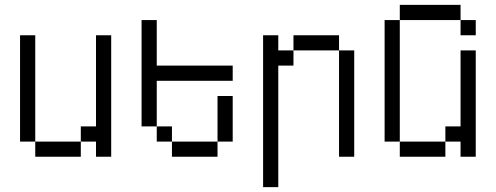

<svg xmlns="http://www.w3.org/2000/svg" viewBox="-20 -645 2040 790"><path d="M125 -62.5V0H312.5V-62.5ZM125 -62.5V-500H62.5V-62.5ZM375 -62.5V0H437.5Q437.5 0 437.5 -500H375Q375 -500 375 -125H312.5V-62.5Z M937.5 -312.5V-375H625V-562.5H562.5V-125H625V-62.5H687.5V0H875V-62.5H687.5V-125H625V-312.5ZM875 -62.5H937.5V-250H875Z M1062.5 -500Q1062.5 -500 1062.5 125H1125Q1125 125 1125 -375H1187.5V-437.5H1125V-500ZM1375 -437.5V0H1437.5V-437.5ZM1187.5 -437.5H1375V-500H1187.5Z M1937.5 -500V-562.5H1875V-500ZM1625 -62.5V0H1812.5V-62.5ZM1625 -62.5Q1625 -62.5 1625 -562.5H1562.5Q1562.5 -562.5 1562.5 -62.5ZM1875 -62.5V0H1937.5V-437.5H1875V-125H1812.5V-62.5ZM1625 -562.5H1875V-625H1625Z"/></svg>

Font: Unifont
Style: Regular
Weight: 500
Version: Version 15.1.04